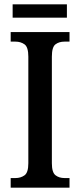

<svg xmlns="http://www.w3.org/2000/svg" viewBox="-20 -861 367 881"><path d="M29 0V-44H51Q75 -44 92.5 -56.5Q110 -69 110 -112V-601Q110 -645 92.5 -657.5Q75 -670 51 -670H29V-714H299V-670H276Q251 -670 234.5 -657.5Q218 -645 218 -601V-112Q218 -70 234.5 -57Q251 -44 276 -44H299V0ZM38 -780V-841H287V-780Z"/></svg>

Font: Noto Serif Armenian Condensed Medium
Style: Regular
Weight: 500
Width: 3
Designer: Monotype Design Team
Foundry: Monotype Imaging Inc.
Version: Version 2.008; ttfautohint (v1.8.4.7-5d5b)